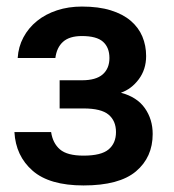

<svg xmlns="http://www.w3.org/2000/svg" viewBox="-20 -558 530 586"><path d="M235 8Q131 8 79.5 -37Q28 -82 24 -155H136Q141 -121 163 -102Q185 -83 235 -83Q289 -83 311.5 -102Q334 -121 334 -155Q334 -189 311.5 -208Q289 -227 235 -227H162V-313H230Q273 -313 293.5 -331Q314 -349 314 -381Q314 -413 294.5 -430.5Q275 -448 230 -448Q192 -448 172.5 -430.5Q153 -413 149 -381H34Q36 -415 51.5 -444Q67 -473 93 -494Q119 -515 154 -526.5Q189 -538 230 -538Q281 -538 318 -526.5Q355 -515 379 -494.5Q403 -474 414.5 -446.5Q426 -419 426 -387Q426 -346 403.5 -316Q381 -286 349 -275Q398 -262 422 -228Q446 -194 446 -149Q446 -78 395 -35Q344 8 235 8Z"/></svg>

Font: Golos UI Medium
Style: Regular
Weight: 500
Designer: A.Korolkova, Vitaly Kuzmin
Foundry: ParaType Ltd
Version: Version 2.000